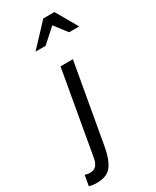

<svg xmlns="http://www.w3.org/2000/svg" viewBox="-347 -831 886 1089"><g transform="rotate(-30 96.0 -286.0)"><path d="M-58 194Q11 194 40.5 153.5Q70 113 83 37L175 -482H94L-2 62Q-7 91 -20.5 108Q-34 125 -63 125Q-80 125 -95 119L-107 187Q-83 194 -58 194ZM218 -766H145L13 -625H79L170 -707L233 -625H299Z"/></g></svg>

Font: Geom Light
Style: Italic
Weight: 300
Italic angle: -10°
Version: Version 1.102